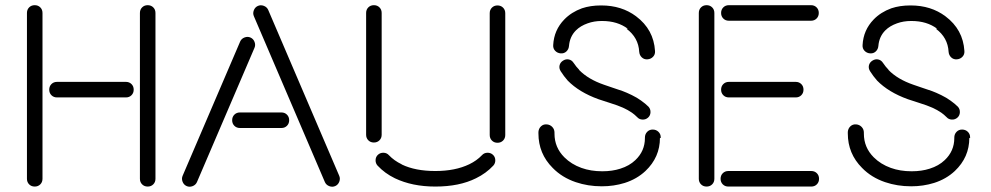

<svg xmlns="http://www.w3.org/2000/svg" viewBox="-20 -690 3826 741"><path d="M520 -640Q520 -653 528.5 -661.5Q537 -670 550 -670Q563 -670 571.5 -661.5Q580 -653 580 -640V0Q580 13 571.5 21.5Q563 30 550 30Q537 30 528.5 21.5Q520 13 520 0ZM200 -314Q187 -314 178.5 -322.5Q170 -331 170 -344Q170 -357 178.5 -365.5Q187 -374 200 -374H466Q479 -374 487.5 -365.5Q496 -357 496 -344Q496 -331 487.5 -322.5Q479 -314 466 -314ZM84 -640Q84 -653 92.5 -661.5Q101 -670 114 -670Q127 -670 135.5 -661.5Q144 -653 144 -640V0Q144 13 135.5 21.5Q127 30 114 30Q101 30 92.5 21.5Q84 13 84 0Z M1066 -256Q1079 -256 1087.5 -247.5Q1096 -239 1096 -226Q1096 -213 1087.5 -204.5Q1079 -196 1066 -196H906Q893 -196 884.5 -204.5Q876 -213 876 -226Q876 -239 884.5 -247.5Q893 -256 906 -256ZM907 -530Q912 -541 924 -545.5Q936 -550 947 -545Q958 -540 962.5 -528Q967 -516 962 -505L740 13Q735 24 723 28.5Q711 33 700 28Q689 23 684.5 11Q680 -1 685 -12ZM1289 -12Q1294 -1 1289.5 11Q1285 23 1274 28Q1263 33 1251 28.5Q1239 24 1234 13L960 -627Q955 -638 959.5 -650Q964 -662 975 -667Q986 -672 998 -667.5Q1010 -663 1015 -652Z M1453 -170Q1453 -157 1444.5 -148.5Q1436 -140 1423 -140Q1410 -140 1401.5 -148.5Q1393 -157 1393 -170V-640Q1393 -653 1401.5 -661.5Q1410 -670 1423 -670Q1436 -670 1444.5 -661.5Q1453 -653 1453 -640ZM1530 -56 1531 -55Q1583 -30 1660 -30Q1737 -30 1791 -56Q1820 -70 1840 -91Q1848 -100 1860.5 -100.5Q1873 -101 1882 -93Q1891 -85 1891.5 -72.5Q1892 -60 1884 -51Q1856 -21 1817 -2Q1753 30 1660 30Q1571 30 1504 -2Q1465 -21 1437 -51Q1429 -60 1429.5 -72.5Q1430 -85 1439 -93Q1448 -101 1460.5 -100.5Q1473 -100 1481 -91Q1501 -70 1530 -56ZM1870 -639Q1870 -652 1878.5 -660.5Q1887 -669 1900 -669Q1913 -669 1921.5 -660.5Q1930 -652 1930 -639V-169Q1930 -156 1921.5 -147.5Q1913 -139 1900 -139Q1887 -139 1878.5 -147.5Q1870 -156 1870 -169Z M2398 -579H2403Q2363 -609 2304 -609H2302Q2273 -609 2248 -600Q2220 -590 2203 -573Q2179 -549 2176 -513Q2175 -500 2166 -491.5Q2157 -483 2144 -484Q2131 -485 2122.5 -494Q2114 -503 2115 -516Q2118 -574 2158 -615Q2185 -643 2226 -658Q2259 -669 2299 -669H2301Q2379 -669 2435 -627Q2503 -576 2508 -493Q2509 -480 2500.5 -471Q2492 -462 2479 -461Q2466 -460 2457 -468.5Q2448 -477 2447 -490Q2444 -545 2398 -579ZM2215 -421V-420Q2250 -384 2311 -363Q2321 -359 2344.5 -351.5Q2368 -344 2383 -338.5Q2398 -333 2418.5 -323Q2439 -313 2454 -302Q2471 -290 2483 -278Q2491 -269 2490.5 -256.5Q2490 -244 2481 -236Q2472 -228 2459.5 -228.5Q2447 -229 2439 -238Q2429 -248 2419 -255Q2403 -266 2384 -274.5Q2365 -283 2333 -293Q2301 -303 2290 -307Q2215 -334 2171 -379Q2156 -396 2144 -415Q2137 -426 2139.5 -437.5Q2142 -449 2153 -456Q2164 -463 2175.5 -460.5Q2187 -458 2194 -447Q2204 -432 2215 -421ZM2530 -157 2527 -158Q2527 -83 2471 -30Q2438 1 2391 16Q2349 29 2303 29H2302Q2249 29 2202 13Q2149 -5 2113 -42Q2058 -97 2058 -175V-181Q2059 -194 2068 -202.5Q2077 -211 2090 -210Q2103 -209 2111.5 -200Q2120 -191 2120 -178V-174Q2120 -121 2158 -83Q2185 -56 2224 -42Q2260 -29 2304 -29H2305Q2343 -29 2374 -39Q2409 -50 2432 -72Q2469 -107 2469 -157V-159Q2469 -172 2477.5 -181Q2486 -190 2499 -190Q2512 -190 2521 -181.5Q2530 -173 2530 -160Z M2793 -314Q2780 -314 2771.5 -322.5Q2763 -331 2763 -344Q2763 -357 2771.5 -365.5Q2780 -374 2793 -374H3051Q3064 -374 3072.5 -365.5Q3081 -357 3081 -344Q3081 -331 3072.5 -322.5Q3064 -314 3051 -314ZM2791 30Q2778 30 2769.5 21.5Q2761 13 2761 0Q2761 -13 2769.5 -21.5Q2778 -30 2791 -30H3111Q3124 -30 3132.5 -21.5Q3141 -13 3141 0Q3141 13 3132.5 21.5Q3124 30 3111 30ZM2677 -640Q2677 -653 2685.5 -661.5Q2694 -670 2707 -670Q2720 -670 2728.5 -661.5Q2737 -653 2737 -640V0Q2737 13 2728.5 21.5Q2720 30 2707 30Q2694 30 2685.5 21.5Q2677 13 2677 0ZM3110 -670Q3123 -670 3131.5 -661.5Q3140 -653 3140 -640Q3140 -627 3131.5 -618.5Q3123 -610 3110 -610H2793Q2780 -610 2771.5 -618.5Q2763 -627 2763 -640Q2763 -653 2771.5 -661.5Q2780 -670 2793 -670Z M3592 -579H3597Q3557 -609 3498 -609H3496Q3467 -609 3442 -600Q3414 -590 3397 -573Q3373 -549 3370 -513Q3369 -500 3360 -491.5Q3351 -483 3338 -484Q3325 -485 3316.5 -494Q3308 -503 3309 -516Q3312 -574 3352 -615Q3379 -643 3420 -658Q3453 -669 3493 -669H3495Q3573 -669 3629 -627Q3697 -576 3702 -493Q3703 -480 3694.5 -471Q3686 -462 3673 -461Q3660 -460 3651 -468.5Q3642 -477 3641 -490Q3638 -545 3592 -579ZM3409 -421V-420Q3444 -384 3505 -363Q3515 -359 3538.5 -351.5Q3562 -344 3577 -338.5Q3592 -333 3612.5 -323Q3633 -313 3648 -302Q3665 -290 3677 -278Q3685 -269 3684.5 -256.5Q3684 -244 3675 -236Q3666 -228 3653.5 -228.5Q3641 -229 3633 -238Q3623 -248 3613 -255Q3597 -266 3578 -274.5Q3559 -283 3527 -293Q3495 -303 3484 -307Q3409 -334 3365 -379Q3350 -396 3338 -415Q3331 -426 3333.5 -437.5Q3336 -449 3347 -456Q3358 -463 3369.5 -460.5Q3381 -458 3388 -447Q3398 -432 3409 -421ZM3724 -157 3721 -158Q3721 -83 3665 -30Q3632 1 3585 16Q3543 29 3497 29H3496Q3443 29 3396 13Q3343 -5 3307 -42Q3252 -97 3252 -175V-181Q3253 -194 3262 -202.5Q3271 -211 3284 -210Q3297 -209 3305.5 -200Q3314 -191 3314 -178V-174Q3314 -121 3352 -83Q3379 -56 3418 -42Q3454 -29 3498 -29H3499Q3537 -29 3568 -39Q3603 -50 3626 -72Q3663 -107 3663 -157V-159Q3663 -172 3671.5 -181Q3680 -190 3693 -190Q3706 -190 3715 -181.5Q3724 -173 3724 -160Z"/></svg>

Font: Beon
Style: Medium
Weight: 500
Designer: BSozoo
Foundry: BSozoo
Version: Version 001.000